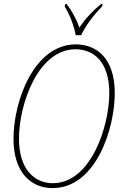

<svg xmlns="http://www.w3.org/2000/svg" viewBox="-20 -951 619 982"><path d="M367 -771H395C418 -819 453 -867 502 -918L505 -931H498C449 -892 412 -849 386 -810C372 -851 349 -894 320 -931H314L311 -918C337 -875 360 -816 367 -771ZM249 11C470 11 567 -292 567 -475C567 -655 472 -724 368 -724C155 -724 49 -436 49 -241C49 -69 138 11 249 11ZM250 -14C159 -14 77 -82 77 -241C77 -419 175 -699 366 -699C459 -699 539 -635 539 -475C539 -305 445 -14 250 -14Z"/></svg>

Font: Noto Serif Condensed Thin
Style: Italic
Weight: 100
Width: 3
Italic angle: -12°
Designer: Monotype Design Team
Foundry: Monotype Imaging Inc.
Version: Version 2.013